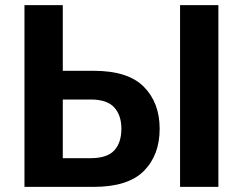

<svg xmlns="http://www.w3.org/2000/svg" viewBox="-20 -731 950 751"><path d="M75.7 -710.9V0H345.9Q480.7 0 542.6 -62.1Q604.5 -124.3 604.5 -227.5Q604.5 -329.1 542.6 -391.6Q480.7 -454.1 346.2 -454.1H225.6V-710.9ZM225.6 -341.8H334.7Q398.9 -341.8 426.9 -310.8Q454.8 -279.8 454.8 -227.5Q454.8 -172.9 426.9 -142.6Q398.9 -112.3 334.5 -112.3H225.6ZM684.3 0V-710.9H834.2V0Z"/></svg>

Font: RobotoFlex
Style: Regular
Weight: 400
Designer: Berlow after Robertson
Foundry: Google
Version: Version 2.136